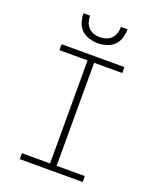

<svg xmlns="http://www.w3.org/2000/svg" viewBox="-171 -1054 942 1154"><g transform="rotate(20 300.0 -477.5)"><path d="M99 0V-38H279V-697H99V-735H501V-697H321V-38H501V0ZM300 -815Q272 -815 244 -823.5Q216 -832 196 -851.5Q176 -871 167.5 -899Q159 -927 159 -955H201Q201 -935 207 -915Q213 -895 227 -880.5Q241 -866 260.5 -859.5Q280 -853 300 -853Q320 -853 339.5 -859.5Q359 -866 373 -880.5Q387 -895 393 -915Q399 -935 399 -955H441Q441 -927 432.5 -899Q424 -871 404 -851.5Q384 -832 356 -823.5Q328 -815 300 -815Z"/></g></svg>

Font: Iosevka Curly XLtEx
Style: Regular
Weight: 200
Width: 7
Monospace: yes
Designer: Belleve Invis
Foundry: Belleve Invis
Version: Version 11.1.0; ttfautohint (v1.8.3)